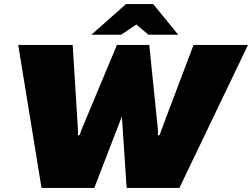

<svg xmlns="http://www.w3.org/2000/svg" viewBox="-20 -920 1234 940"><path d="M663.3 -900H730L852.5 -750H706.7L647.5 -800L573.3 -750H427.5L596.7 -900ZM69.2 -700H335.8L361.7 -283.3V-258.3H370L378.3 -283.3L552.5 -700H710.8L753.3 -283.3V-258.3H761.7L770 -283.3L927.5 -700H1194.2L858.3 0H600L576.7 -350L441.7 0H183.3Z"/></svg>

Font: BoonTook
Style: Italic
Weight: 400
Italic angle: -9°
Designer: Sungsit Sawaiwan
Foundry: FontUni
Version: Version 3.0